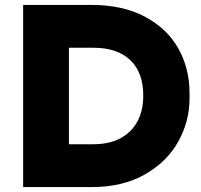

<svg xmlns="http://www.w3.org/2000/svg" viewBox="-20 -756 818 780"><path d="M74 -736H352Q479 -736 569 -688Q659 -640 704.5 -559Q750 -478 750 -378V-356Q750 -263 704 -180.5Q658 -98 568 -47Q478 4 352 4H74ZM360 -170Q454 -170 508 -222.5Q562 -275 562 -367Q562 -462 509 -512Q456 -562 360 -562H260V-170Z"/></svg>

Font: Sora-SIA ExtraBold
Style: Regular
Weight: 800
Designer: Jonathan Barnbrook, Julián Moncada
Foundry: Barnbrook Fonts
Version: Version 2.000